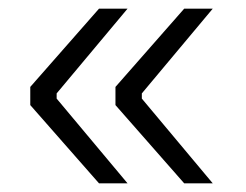

<svg xmlns="http://www.w3.org/2000/svg" viewBox="-20 -506 569 444"><path d="M406 -82 247 -263V-305L406 -486H472L308 -290V-278L472 -82ZM209 -82 50 -263V-305L209 -486H275L111 -290V-278L275 -82Z"/></svg>

Font: Mozilla Headline ExtraLight
Style: Regular
Weight: 200
Designer: Studio DRAMA
Foundry: Studio DRAMA
Version: Version 1.000